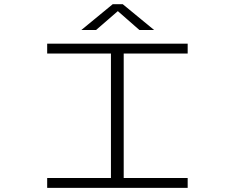

<svg xmlns="http://www.w3.org/2000/svg" viewBox="-20 -912 1140 932"><path d="M209 0V-48H518.5V-652H209V-700H891V-652H580.5V-48H891V0ZM375 -766.5 527 -891.5H576L728 -766.5H656.5L552 -858L446.5 -766.5Z"/></svg>

Font: Trispace Expanded ExtraLight
Style: Regular
Weight: 200
Width: 7
Designer: Tyler Finck
Foundry: Etcetera Type Company
Version: Version 1.210; ttfautohint (v1.8.3)